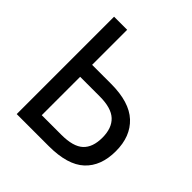

<svg xmlns="http://www.w3.org/2000/svg" viewBox="-188 -838 976 976"><g transform="rotate(45 300.0 -350.0)"><path d="M80 -700H174V-448H310Q442 -448 506 -388.5Q570 -329 570 -223Q570 -116 507.5 -58Q445 0 310 0H80ZM174 -362V-86H315Q400 -86 436.5 -120Q473 -154 473 -223Q473 -292 435.5 -327Q398 -362 315 -362Z"/></g></svg>

Font: Retni Sans Medium
Style: Regular
Weight: 500
Designer: Vitaly Kuzmin
Foundry: ParaType Ltd.
Version: Version 1.00;March 2, 2019;FontCreator 11.5.0.2425 64-bit; t